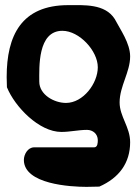

<svg xmlns="http://www.w3.org/2000/svg" viewBox="-20 -507 544 748"><path d="M133 -189C133 -244 126 -387 223 -387C289 -387 361 -309 361 -245C361 -182 304 -106 237 -106C191 -106 133 -138 133 -189ZM73 116C73 211 256 221 317 221C324 221 359 220 367 220C444 186 487 128 487 47C487 -12 446 -53 446 -108C446 -171 487 -226 487 -287C487 -339 449 -391 427 -433C389 -493 307 -487 246 -487C63 -487 6 -368 6 -207C6 -201 7 -173 7 -167C38 -91 132 7 219 7C253 7 286 -1 319 -1C342 -1 361 15 361 39C361 47 361 67 347 67H113C88 67 73 95 73 116Z"/></svg>

Font: Charger
Style: Overspray
Weight: 400
Designer: Jasper
Foundry: Cannot Into Space Fonts
Version: Version 0.980